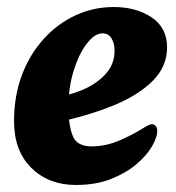

<svg xmlns="http://www.w3.org/2000/svg" viewBox="-20 -511 502 547"><path d="M196 16Q119 16 69.5 -32.5Q20 -81 20 -166Q20 -237 42 -296Q64 -355 103.5 -399Q143 -443 194.5 -467Q246 -491 304 -491Q368 -491 412 -461.5Q456 -432 456 -376Q456 -322 415.5 -281Q375 -240 303 -210.5Q231 -181 136 -161L123 -231Q171 -237 211.5 -253.5Q252 -270 278 -297Q304 -324 306 -359Q308 -383 299 -399.5Q290 -416 272 -416Q250 -416 227.5 -387Q205 -358 190 -310Q175 -262 175 -206Q175 -155 187 -124.5Q199 -94 240 -94Q281 -94 319.5 -110.5Q358 -127 383 -143Q391 -148 399 -152.5Q407 -157 413 -157Q420 -157 424 -151.5Q428 -146 428 -138Q428 -120 413 -94Q398 -68 368.5 -43Q339 -18 296 -1Q253 16 196 16Z"/></svg>

Font: Alkatra
Style: Regular
Weight: 400
Designer: Suman Bhandary
Version: Version 1.100;gftools[0.9.22]